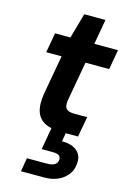

<svg xmlns="http://www.w3.org/2000/svg" viewBox="-136 -720 711 1049"><g transform="rotate(15 219.5 -195.0)"><path d="M252 0Q195 0 158.5 -18Q122 -36 108.5 -75Q95 -114 105 -177L145 -400H58L78 -512H165L205 -654H325L300 -512H434L414 -400H280L240 -176Q235 -141 248 -128Q261 -115 295 -115H366L345 0ZM93 264 106 187H220Q247 187 262 178Q277 169 279 150Q280 133 269 125.5Q258 118 233 118H171L193 -7H277L267 48Q299 47 325.5 57Q352 67 367 89Q382 111 378 147Q375 184 353 210.5Q331 237 298.5 250.5Q266 264 228 264Z"/></g></svg>

Font: DM Sans 12pt
Style: Bold Italic
Weight: 700
Italic angle: -10°
Version: Version 4.004;gftools[0.9.30]